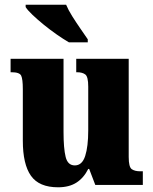

<svg xmlns="http://www.w3.org/2000/svg" viewBox="-20 -786 651 816"><path d="M227 10Q146 10 111.5 -39Q77 -88 77 -188V-407Q77 -450 70 -464.5Q63 -479 29 -479H25V-536H250V-226Q250 -155 259 -119Q268 -83 298 -83Q329 -83 342 -123Q355 -163 355 -232V-418Q355 -460 342.5 -469.5Q330 -479 307 -479H304V-536H527V-119Q527 -76 540 -67Q553 -58 576 -58H587V0H385L359 -68H355Q336 -30 305 -10Q274 10 227 10ZM273 -606Q249 -620 221 -639.5Q193 -659 166 -681Q139 -703 118 -723Q97 -743 89 -756V-766H261Q270 -744 287 -717Q304 -690 322 -664Q340 -638 353 -619V-606Z"/></svg>

Font: Noto Serif Condensed Black
Style: Regular
Weight: 900
Width: 3
Designer: Monotype Design Team
Foundry: Monotype Imaging Inc.
Version: Version 2.015; ttfautohint (v1.8.4.7-5d5b)